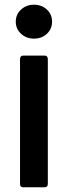

<svg xmlns="http://www.w3.org/2000/svg" viewBox="-20 -795 287 815"><path d="M79 0Q65 0 65 -14V-545Q65 -551 68.5 -555Q72 -559 79 -559H169Q176 -559 179.5 -555Q183 -551 183 -545V-14Q183 0 169 0ZM47 -703Q47 -734 69.5 -754.5Q92 -775 124 -775Q157 -775 179 -754.5Q201 -734 201 -703Q201 -672 179 -651.5Q157 -631 124 -631Q92 -631 69.5 -651.5Q47 -672 47 -703Z"/></svg>

Font: Open Sauce Two SemiBold
Style: Regular
Weight: 600
Designer: Alfredo Marco Pradil
Foundry: Creative Sauce Fz LLC
Version: Version 1.477